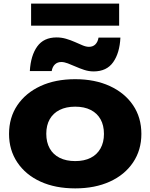

<svg xmlns="http://www.w3.org/2000/svg" viewBox="-20 -1026 832 1062"><path d="M396 16Q286 16 204 -21.5Q122 -59 76 -127.5Q30 -196 30 -285Q30 -376 76 -444Q122 -512 204 -550Q286 -588 396 -588Q505 -588 587.5 -550Q670 -512 716 -444Q762 -376 762 -285Q762 -196 716 -127.5Q670 -59 587.5 -21.5Q505 16 396 16ZM396 -135Q446 -135 481.5 -153Q517 -171 536 -205Q555 -239 555 -285Q555 -333 536 -366.5Q517 -400 481.5 -418Q446 -436 396 -436Q346 -436 310 -418Q274 -400 255 -366.5Q236 -333 236 -286Q236 -239 255 -205Q274 -171 310 -153Q346 -135 396 -135ZM145 -633Q150 -719 186 -769Q222 -819 293 -819Q320 -819 345.5 -811.5Q371 -804 393.5 -794Q416 -784 436 -775.5Q456 -767 472 -767Q494 -767 507.5 -780.5Q521 -794 525 -818H646Q642 -733 606 -682Q570 -631 498 -631Q471 -631 445.5 -639.5Q420 -648 397.5 -658Q375 -668 355 -675.5Q335 -683 319 -683Q298 -683 284 -670Q270 -657 266 -633ZM152 -884V-1006H639V-884Z"/></svg>

Font: Unbounded
Style: Bold
Weight: 700
Designer: Luke Prowse, Jean-Baptiste Morizot, Fátima Lázaro, Florian Runge
Foundry: NaN
Version: Version 1.700